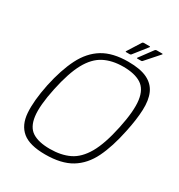

<svg xmlns="http://www.w3.org/2000/svg" viewBox="-189 -938 1002 1072"><g transform="rotate(30 311.5 -402.5)"><path d="M77 -335Q101 -447 139.5 -523Q178 -599 241 -637.5Q304 -676 404 -676Q482 -676 527 -654Q572 -632 591 -589.5Q610 -547 607.5 -483Q605 -419 587 -335Q564 -223 527 -147.5Q490 -72 426.5 -33.5Q363 5 259 5Q159 5 112 -33.5Q65 -72 59.5 -147.5Q54 -223 77 -335ZM121 -335Q96 -217 104.5 -151.5Q113 -86 153.5 -60.5Q194 -35 266 -35Q339 -35 391.5 -60.5Q444 -86 481.5 -151Q519 -216 544 -335Q569 -453 560 -519Q551 -585 509 -611.5Q467 -638 394 -638Q322 -638 270 -611Q218 -584 182 -518.5Q146 -453 121 -335ZM397 -719Q395 -718 393.5 -717Q392 -716 389 -716H365Q360 -716 363 -721L416 -805Q419 -810 425 -810H463Q466 -810 466.5 -808.5Q467 -807 465 -805ZM470 -719Q469 -718 467 -717Q465 -716 463 -716H438Q435 -716 434.5 -717.5Q434 -719 436 -721L498 -805Q501 -808 503 -809Q505 -810 508 -810H544Q547 -810 547.5 -808.5Q548 -807 546 -805Z"/></g></svg>

Font: Glory ExtraLight
Style: Italic
Weight: 250
Italic angle: -12°
Version: Version 1.011